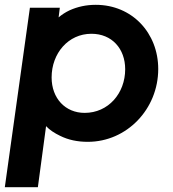

<svg xmlns="http://www.w3.org/2000/svg" viewBox="-25 -576 716 796"><path d="M132 200 166 -53C181 -37 201 -24 224 -13C258 4 296 12 339 12C501 12 631 -124 631 -290C631 -439 523 -556 372 -556C332 -556 296 -548 263 -533C246 -525 231 -515 218 -504L223 -544H99L-5 200ZM326 -108C246 -108 189 -168 189 -255C189 -355 258 -436 354 -436C439 -436 494 -374 494 -289C494 -189 424 -108 326 -108Z"/></svg>

Font: Plus Jakarta Sans
Style: Bold Italic
Weight: 700
Italic angle: -8°
Designer: Gumpita Rahayu
Foundry: Tokotype
Version: Version 2.071;gftools[0.9.30]